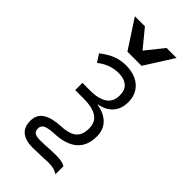

<svg xmlns="http://www.w3.org/2000/svg" viewBox="-330 -1041 1260 1260"><g transform="rotate(45 300.0 -411.0)"><path d="M388 118Q376 118 357 119.5L324 121Q270 123 245 123Q180 123 145 95.2Q110 67.5 110 9Q110 -50 154.5 -77.5Q199 -105 278 -108Q326.5 -110.5 357.2 -122.8Q388 -135 403.5 -160.5Q419 -186 419 -229Q419 -286 378 -314Q337 -342 253 -342H176V-409H250Q324.5 -409 366.2 -437Q408 -465 408 -524Q408 -574 378.8 -598.5Q349.5 -623 300 -623Q258.5 -623 221.8 -609.5Q185 -596 151 -569L116 -623Q166 -661.5 208 -677.2Q250 -693 298 -693Q352.5 -693 393.5 -673.5Q434.5 -654 456.8 -617.8Q479 -581.5 479 -533Q479 -470 444.2 -430.8Q409.5 -391.5 348 -381V-378Q415 -367 453.5 -328.8Q492 -290.5 492 -228Q492 -137.5 437 -91.8Q382 -46 280 -43Q230 -40.5 205.5 -29.8Q181 -19 181 10Q181 34 196.8 44Q212.5 54 243 54Q294 54 324 51Q354 49 393 49Q449.5 49 475 66V141Q445.5 118 388 118ZM110.5 -961.5H203.5L305.5 -837.5L404.5 -961.5H497.5L371.5 -762.5H240Z"/></g></svg>

Font: JuliaMono SemiBold
Style: Regular
Weight: 600
Monospace: yes
Designer: cormullion
Foundry: corm
Version: Version 0.055; ttfautohint (v1.8.4)